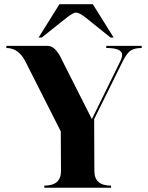

<svg xmlns="http://www.w3.org/2000/svg" viewBox="-20 -879 693 899"><path d="M336.4 -820.3Q322.8 -820.3 290.5 -794.9L175.3 -703.1H160.6L258.3 -859.4H414.6L512.2 -703.1H497.6L383.3 -794.9Q351.1 -820.3 336.4 -820.3ZM273.4 -591.8 410.2 -321.3 543 -591.8Q551.8 -609.4 551.8 -622.1Q551.8 -654.3 477.5 -654.3V-664.1H643.6V-654.3Q602.5 -654.3 583 -634.8Q569.3 -621.1 552.7 -587.9L420.9 -321.3L421.9 -78.1Q421.9 -9.8 500 -9.8V0H187.5V-9.8Q265.6 -9.8 265.6 -78.1L264.6 -263.7L100.6 -587.9Q68.4 -654.3 9.8 -654.3V-664.1H204.1Q241.2 -664.1 273.4 -591.8Z"/></svg>

Font: spinweradC
Style: Bold
Weight: 700
Width: 7
Version: Version 0.3